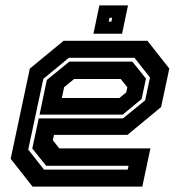

<svg xmlns="http://www.w3.org/2000/svg" viewBox="-20 -691 666 711"><path d="M526 -540 607 -437 576.5 -294.5 452 -191.5H180L175.5 -172L199.5 -141.5H537L507 0H100.5L19.5 -103L90.5 -437L215.5 -540ZM470 -463 520.5 -400 504.5 -324.5 434.5 -266.5H126.5L153.5 -395L237 -463ZM478 -477H235L140.5 -399L84.5 -137L143 -63H453L456 -77H151L99.5 -141L123.5 -252.5H435.5L517.5 -319.5L535.5 -404ZM427 -398.5H254.5L217.5 -368L209 -328H422L447.5 -349L451.5 -368ZM326 -566 348 -671H454L432 -566ZM382.5 -611H392.5L395.5 -625H385.5Z"/></svg>

Font: Tourney Thin
Style: Italic
Weight: 100
Italic angle: -12°
Designer: Tyler Finck
Foundry: Etcetera Type Co
Version: Version 1.015